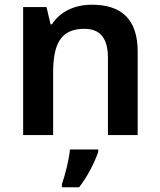

<svg xmlns="http://www.w3.org/2000/svg" viewBox="-20 -572 678 813"><path d="M369 -552C297 -552 235 -524 200 -469H194L177 -542H78V0H205V-264C205 -384 236 -450 337 -450C406 -450 437 -408 437 -327V0H563V-353C563 -493 492 -552 369 -552ZM396 71V61H276C273 102 255 172 242 208V221H315C352 174 381 114 396 71Z"/></svg>

Font: Noto Sans Myanmar UI SemiBold
Style: Regular
Weight: 600
Designer: Monotype Design Team
Foundry: Monotype Imaging Inc.
Version: Version 2.103